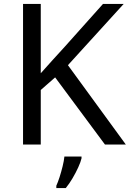

<svg xmlns="http://www.w3.org/2000/svg" viewBox="-20 -734 659 975"><path d="M619 0H513L260 -341L187 -277V0H97V-714H187V-362Q217 -396 248 -430Q279 -464 310 -498L503 -714H608L325 -403ZM394 70Q390 88 377.5 115.5Q365 143 348.5 171Q332 199 314 221H266V209Q274 192 282.5 165.5Q291 139 298 110.5Q305 82 307 61H394Z"/></svg>

Font: RS Noto Sans
Style: Regular
Weight: 400
Designer: Monotype Design Team
Foundry: Monotype Imaging Inc.
Version: Version 3.10